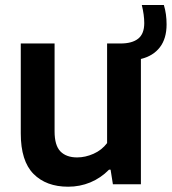

<svg xmlns="http://www.w3.org/2000/svg" viewBox="-20 -714 666 744"><path d="M526 -485.5V0H417.5L408.5 -56.5H402.5Q370.5 -24 330 -7.2Q289.5 9.5 244 9.5Q159 9.5 109.8 -40.2Q60.5 -90 60.5 -197V-545.5H191.5V-205Q191.5 -150.5 214.2 -127.2Q237 -104 279 -104Q310.5 -104 342.2 -118Q374 -132 395 -159.5V-545.5H447Q492 -545.5 515.5 -564.2Q539 -583 539 -624.5Q539 -656 529.5 -694.5H615Q625.5 -660.5 625.5 -619.5Q625.5 -564.5 599.5 -530.8Q573.5 -497 526 -485.5Z"/></svg>

Font: Encode Sans SemiBold
Style: Regular
Weight: 600
Designer: Multiple Designers
Foundry: Impallari Type
Version: Version 2.000